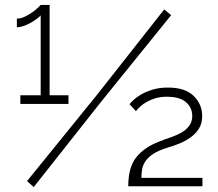

<svg xmlns="http://www.w3.org/2000/svg" viewBox="-20 -751 878 774"><path d="M497 0Q497 -76 529 -116.5Q561 -157 621 -180Q643 -189 667 -197Q691 -205 710.5 -216Q730 -227 742.5 -243.5Q755 -260 755 -284Q755 -316 730.5 -338.5Q706 -361 652 -361Q626 -361 606.5 -355Q587 -349 572 -340.5Q557 -332 546 -322Q535 -312 528 -303L502 -331Q505 -335 516 -346Q527 -357 546 -368.5Q565 -380 593 -389Q621 -398 657 -398Q726 -398 760.5 -364.5Q795 -331 795 -283Q795 -252 781 -231Q767 -210 746 -195.5Q725 -181 701 -171.5Q677 -162 656 -156Q620 -145 599 -131.5Q578 -118 567 -102Q556 -86 553 -69Q550 -52 550 -34H796V0ZM89 -21 368 -365 642 -713 670 -690 391 -345 116 3ZM256 -367V-332H62V-367H144V-689Q139 -683 127.5 -674.5Q116 -666 102.5 -658.5Q89 -651 74.5 -646Q60 -641 48 -641V-676Q64 -676 80.5 -684Q97 -692 111 -702Q125 -712 134 -721Q143 -730 144 -731H180V-367Z"/></svg>

Font: Oxford Sans
Style: Regular
Weight: 300
Designer: Matt McInerney, Pablo Impallari, Rodrigo Fuenzalida
Foundry: Matt McInerney, Pablo Impallari, Rodrigo Fuenzalida
Version: Version 3.000g; ttfautohint (v1.5) -l 8 -r 28 -G 28 -x 14 -D